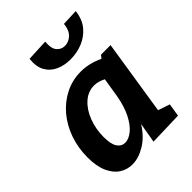

<svg xmlns="http://www.w3.org/2000/svg" viewBox="-229 -918 1049 1049"><g transform="rotate(-45 295.5 -394.0)"><path d="M172 12Q132 12 99 -9Q66 -30 45.5 -74.5Q25 -119 25 -189Q25 -263 48 -328Q71 -393 112.5 -442Q154 -491 210 -519Q266 -547 331 -547Q362 -547 394.5 -539.5Q427 -532 460 -516L474 -534H548L480 -99L548 -76L536 -1L341 5L361 -111Q323 -50 271.5 -19Q220 12 172 12ZM228 -100Q256 -100 286 -124.5Q316 -149 340 -196.5Q364 -244 376 -313L394 -424Q360 -442 328 -442Q281 -442 244 -408.5Q207 -375 186.5 -320.5Q166 -266 166 -205Q166 -150 183 -125Q200 -100 228 -100ZM339 -633Q292 -633 254 -650Q216 -667 196 -702.5Q176 -738 182 -794L309 -800Q304 -752 322 -729.5Q340 -707 369 -707Q399 -707 422.5 -729.5Q446 -752 450 -796L545 -800Q538 -742 507.5 -705.5Q477 -669 432.5 -651Q388 -633 339 -633Z"/></g></svg>

Font: Bitter
Style: Bold Italic
Weight: 700
Italic angle: -9°
Designer: Sol Matas, and Bitter project Authors
Foundry: Sol Matas
Version: Version 2.001